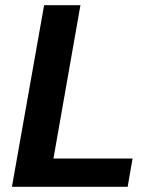

<svg xmlns="http://www.w3.org/2000/svg" viewBox="-20 -720 608 740"><path d="M26 0 150 -700H290L186 -109H491L472 0Z"/></svg>

Font: DM Sans 11pt ExtraBold
Style: Italic
Weight: 800
Italic angle: -10°
Version: Version 4.004;gftools[0.9.30]